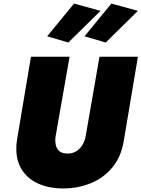

<svg xmlns="http://www.w3.org/2000/svg" viewBox="-20 -1019 795 1079"><path d="M364 -780 545 -958 396 -999 245 -815ZM574 -780 755 -958 606 -999 455 -815ZM154 -700 75 -230Q63 -140 94.5 -80Q126 -20 189 10Q252 40 334 40Q419 40 491.5 10Q564 -20 613 -80Q662 -140 676 -230L755 -700H539L461 -251Q456 -225 442.5 -203Q429 -181 407 -168Q385 -155 356 -156Q328 -157 313 -170Q298 -183 293.5 -204.5Q289 -226 292 -250L371 -700Z"/></svg>

Font: Jost Black
Style: Italic
Weight: 900
Italic angle: -5°
Version: Version 3.710